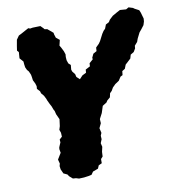

<svg xmlns="http://www.w3.org/2000/svg" viewBox="-81 -766 779 859"><g transform="rotate(-10 309.0 -337.0)"><path d="M209 21 196 17 182 16 167 3 161 -6 144 -14 135 -34 133 -49 136 -60 131 -79 148 -107 145 -124 146 -132 155 -153 154 -166 166 -177 165 -195 160 -209 165 -225 169 -256 158 -280 154 -296 150 -303 144 -319 138 -330 129 -349 127 -355 119 -371 108 -384 105 -394 93 -407 94 -419 90 -432 82 -448 80 -463 78 -474 71 -490 64 -498 58 -511 56 -525 55 -538 40 -555 42 -583 35 -591 38 -611 43 -639 55 -656 67 -662 89 -674 102 -681 110 -678 122 -680 157 -681 169 -669 173 -664 185 -662 197 -652 210 -641 211 -634 216 -618 232 -605 226 -580 232 -570 241 -552 246 -537 245 -525 246 -510 251 -495 261 -486 259 -465 262 -456 273 -442 276 -429 290 -416 304 -431 322 -440 323 -454 344 -465 345 -479 362 -494 361 -501 369 -518 385 -527 386 -543 401 -558 408 -568 424 -599 432 -611 440 -619 447 -637 462 -645 468 -655 484 -670 505 -682 520 -690 548 -688 560 -695 579 -689 586 -684 605 -674 610 -662 618 -634 617 -621 612 -605 599 -588 589 -576 576 -550 571 -536 558 -521 557 -509 548 -494 533 -485 528 -468 515 -456 503 -445 496 -427 483 -419 481 -401 471 -396 460 -379 442 -367 429 -354 421 -340 412 -331 408 -313 394 -301 389 -293 370 -281 360 -250 347 -225 348 -206 338 -185 343 -163 338 -151 339 -135 332 -118 336 -101 331 -79 330 -58 321 -48V-29L306 -22L300 -8L276 1L267 14L254 17L232 20Z"/></g></svg>

Font: Winky Rough ExtraBold
Style: Italic
Weight: 800
Italic angle: -8.97852°
Designer: Simon Atzbach
Foundry: typofactur
Version: Version 1.206; ttfautohint (v1.8.4.7-5d5b)